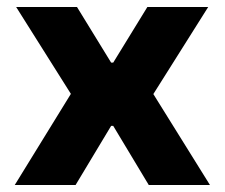

<svg xmlns="http://www.w3.org/2000/svg" viewBox="-20 -526 639 546"><path d="M22 0 208 -302 215 -206 26 -506H199L296 -348H302L399 -506H572L383 -206L389 -302L577 0H403L302 -168H296L195 0Z"/></svg>

Font: Nunito Sans 6pt ExtraBold
Style: Regular
Weight: 800
Version: Version 3.101;gftools[0.9.27]